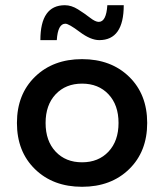

<svg xmlns="http://www.w3.org/2000/svg" viewBox="-20 -707 630 737"><path d="M475.5 -57.5Q406 10 295 10Q184 10 114.5 -57.5Q45 -125 45 -235Q45 -345 114.5 -412.5Q184 -480 295 -480Q406 -480 475.5 -412.5Q545 -345 545 -235Q545 -125 475.5 -57.5ZM193.5 -125Q232 -84 295 -84Q358 -84 396.5 -125Q435 -166 435 -235Q435 -304 396.5 -345Q358 -386 295 -386Q232 -386 193.5 -345Q155 -304 155 -235Q155 -166 193.5 -125ZM361 -553Q328 -553 286 -584.5Q244 -616 231 -616Q202 -616 198 -553H135Q135 -687 229 -687Q254 -687 279.5 -671Q305 -655 325.5 -639Q346 -623 359 -623Q388 -623 392 -687H455Q455 -553 361 -553Z"/></svg>

Font: Celebes SemiBold
Style: Regular
Weight: 600
Designer: Anugrah Pasau
Foundry: Lafontype
Version: Version 1.000